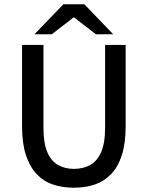

<svg xmlns="http://www.w3.org/2000/svg" viewBox="-20 -865 690 897"><path d="M325 12Q272 12 227.5 -3Q183 -18 151 -52Q119 -86 101 -141Q83 -196 83 -274V-655H183V-269Q183 -195 201.5 -153Q220 -111 252.5 -93.5Q285 -76 325 -76Q367 -76 400 -93.5Q433 -111 452 -153Q471 -195 471 -269V-655H567V-274Q567 -196 549.5 -141Q532 -86 499.5 -52Q467 -18 423 -3Q379 12 325 12ZM141 -705 276 -845H374L509 -705H428L327 -783H323L222 -705Z"/></svg>

Font: Source Sans 3 ExtraLight Medium
Style: Regular
Weight: 500
Version: Version 3.052;hotconv 1.1.0;makeotfexe 2.6.0